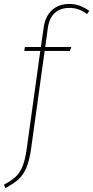

<svg xmlns="http://www.w3.org/2000/svg" viewBox="-59 -757 472 972"><path d="M183 -614 170 -519H302L295 -499H167L98 -1Q89 59 73.5 94.5Q58 130 34 151.5Q10 173 -32 195L-39 178Q-2 158 19.5 138.5Q41 119 54.5 86.5Q68 54 76 -2L145 -499H64L67 -519H148L162 -617Q170 -675 204.5 -706Q239 -737 291 -737Q319 -737 343 -728.5Q367 -720 393 -702L382 -686Q357 -703 337 -710Q317 -717 292 -717Q247 -717 218.5 -691.5Q190 -666 183 -614Z"/></svg>

Font: Fira Sans Condensed Thin
Style: Italic
Weight: 250
Width: 3
Italic angle: -8°
Designer: Carrois Corporate & Edenspiekermann AG
Foundry: Carrois Corporate GbR & Edenspiekermann AG
Version: Version 4.203